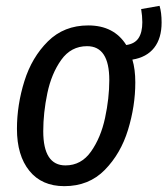

<svg xmlns="http://www.w3.org/2000/svg" viewBox="-20 -625 573 657"><path d="M433 -421Q443 -388 443 -343Q443 -262 418 -180.5Q393 -99 338.5 -43.5Q284 12 200 12Q123 12 80.5 -40.5Q38 -93 38 -184Q38 -266 63.5 -347.5Q89 -429 144 -483.5Q199 -538 282 -538Q370 -538 412 -471Q441 -475 454 -494.5Q467 -514 467 -549Q467 -570 463 -594L526 -605Q533 -582 533 -548Q533 -494 507.5 -461.5Q482 -429 433 -421ZM354 -351Q354 -467 278 -467Q223 -467 189.5 -420Q156 -373 142 -306Q128 -239 128 -176Q128 -59 204 -59Q258 -59 291.5 -106.5Q325 -154 339.5 -221.5Q354 -289 354 -351Z"/></svg>

Font: Fira Sans Extra Condensed
Style: Italic
Weight: 400
Width: 3
Italic angle: -8°
Designer: Carrois Corporate & Edenspiekermann AG
Foundry: Carrois Corporate GbR & Edenspiekermann AG
Version: Version 4.203